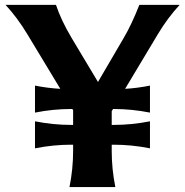

<svg xmlns="http://www.w3.org/2000/svg" viewBox="-20 -757 749 777"><path d="M261.2 0Q275.9 -73.2 275.9 -146.5V-171.4H268.1Q194.8 -171.4 121.6 -156.7V-266.1Q194.8 -251.5 268.1 -251.5H275.9V-311L272.9 -315.9H268.1Q194.8 -315.9 121.6 -301.3V-410.6Q172.9 -400.4 224.1 -397.5L90.3 -619.1Q50.3 -685.5 2.4 -737.3H206.5Q227.1 -675.3 269.5 -604L376.5 -425.3L481 -604Q512.7 -657.7 543.9 -737.3H707Q658.7 -685.1 619.1 -619.1L486.3 -397.5Q536.1 -400.4 586.9 -410.6V-301.3Q513.2 -315.9 440.4 -315.9H437.5L432.1 -307.1V-251.5H440.4Q512.7 -251.5 586.9 -266.1V-156.7Q513.2 -171.4 440.4 -171.4H432.1V-146.5Q432.1 -72.3 446.8 0Z"/></svg>

Font: Classica
Style: Bold
Weight: 700
Designer: Wojciech Kalinowski "wmk69" (wmk69@o2.pl)
Foundry: Wojciech Kalinowski "wmk69" (wmk69@o2.pl)
Version: Version 2.1.1; 2021-05-14